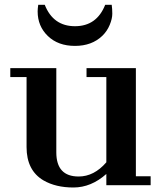

<svg xmlns="http://www.w3.org/2000/svg" viewBox="-20 -790 707 819"><path d="M433.6 -47.9Q368.7 9.8 293.2 9.8Q217.8 9.8 165.5 -20.5Q93.3 -63 93.3 -162.6V-461.4H23.9V-499.5H220.2V-140.1Q220.2 -37.1 315.4 -37.1Q381.3 -37.1 433.6 -97.7V-461.4H349.1V-499.5H559.6V-38.1H622.6V0H433.6ZM456.5 -769.5Q459 -752.4 459 -731.4Q459 -710.4 448 -683.8Q437 -657.2 416.5 -637.2Q371.6 -594.2 299.8 -594.2Q228 -594.2 184.3 -636.2Q140.6 -678.2 140.6 -741.2Q140.6 -752.4 143.1 -769.5H170.9Q207 -678.2 299.8 -678.2Q392.6 -678.2 428.7 -769.5Z"/></svg>

Font: Cantata One
Style: Regular
Weight: 400
Designer: Joana Maria Correia da Silva
Foundry: Joana Maria Correia da Silva
Version: Version 1.002